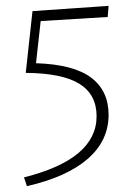

<svg xmlns="http://www.w3.org/2000/svg" viewBox="-20 -441 438 656"><path d="M351 -49Q351 40 279.5 102Q208 164 72 195L62 165Q310 103 310 -44Q310 -118 251.5 -154.5Q193 -191 68 -192L91 -403L351 -421L348 -383L119 -369L103 -225Q231 -221 291 -176Q351 -131 351 -49Z"/></svg>

Font: Ysabeau Light
Style: Regular
Weight: 300
Designer: Christian Thalmann (Catharsis Fonts)
Version: Version 0.003